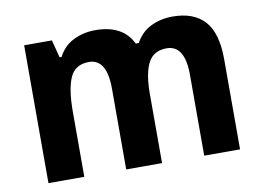

<svg xmlns="http://www.w3.org/2000/svg" viewBox="-65 -653 1025 749"><g transform="rotate(-10 448.0 -278.0)"><path d="M659 -556Q743 -556 786 -508.5Q829 -461 829 -357V0H687V-320Q687 -438 615 -438Q563 -438 541.5 -396.5Q520 -355 520 -275V0H378V-320Q378 -438 307 -438Q252 -438 232 -392Q212 -346 212 -258V0H70V-546H180L198 -476H206Q227 -517 266.5 -536.5Q306 -556 353 -556Q462 -556 500 -477H512Q534 -518 573 -537Q612 -556 659 -556Z"/></g></svg>

Font: Noto Sans Armenian SemiCondensed
Style: Bold
Weight: 700
Width: 4
Designer: Monotype Design Team
Foundry: Monotype Imaging Inc.
Version: Version 2.008; ttfautohint (v1.8.4.7-5d5b)